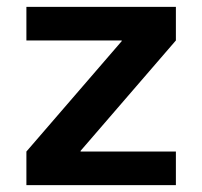

<svg xmlns="http://www.w3.org/2000/svg" viewBox="-20 -540 590 560"><path d="M57 0V-98L335 -420V-422H57V-520H493V-422L215 -100V-98H493V0Z"/></svg>

Font: M PLUS 1 SemiBold
Style: Regular
Weight: 600
Designer: Coji Morishita
Foundry: UNDERFOREST DESIGN
Version: Version 1.001